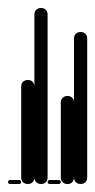

<svg xmlns="http://www.w3.org/2000/svg" viewBox="-20 -460 238 480"><path d="M5 -10Q3 -10 1.5 -8.5Q0 -7 0 -5Q0 -3 1.5 -1.5Q3 0 5 0H28Q30 0 31.5 -1.5Q33 -3 33 -5Q33 -7 31.5 -8.5Q30 -10 28 -10Z M33 -17H66V-244H33ZM50 -33Q42 -33 37.5 -28.5Q33 -24 33 -17Q33 -9 37.5 -4.5Q42 0 50 0Q57 0 61.5 -4.5Q66 -9 66 -17Q66 -24 61.5 -28.5Q57 -33 50 -33ZM50 -260Q42 -260 37.5 -255.5Q33 -251 33 -244Q33 -236 37.5 -231.5Q42 -227 50 -227Q57 -227 61.5 -231.5Q66 -236 66 -244Q66 -251 61.5 -255.5Q57 -260 50 -260Z M66 -17H99V-424H66ZM83 -33Q75 -33 70.5 -28.5Q66 -24 66 -17Q66 -9 70.5 -4.5Q75 0 83 0Q90 0 94.5 -4.5Q99 -9 99 -17Q99 -24 94.5 -28.5Q90 -33 83 -33ZM83 -440Q75 -440 70.5 -435.5Q66 -431 66 -424Q66 -416 70.5 -411.5Q75 -407 83 -407Q90 -407 94.5 -411.5Q99 -416 99 -424Q99 -431 94.5 -435.5Q90 -440 83 -440Z M104 -10Q102 -10 100.5 -8.5Q99 -7 99 -5Q99 -3 100.5 -1.5Q102 0 104 0H127Q129 0 130.5 -1.5Q132 -3 132 -5Q132 -7 130.5 -8.5Q129 -10 127 -10Z M132 -17H165V-204H132ZM149 -33Q141 -33 136.5 -28.5Q132 -24 132 -17Q132 -9 136.5 -4.5Q141 0 149 0Q156 0 160.5 -4.5Q165 -9 165 -17Q165 -24 160.5 -28.5Q156 -33 149 -33ZM149 -220Q141 -220 136.5 -215.5Q132 -211 132 -204Q132 -196 136.5 -191.5Q141 -187 149 -187Q156 -187 160.5 -191.5Q165 -196 165 -204Q165 -211 160.5 -215.5Q156 -220 149 -220Z M165 -17H198V-364H165ZM182 -33Q174 -33 169.5 -28.5Q165 -24 165 -17Q165 -9 169.5 -4.5Q174 0 182 0Q189 0 193.5 -4.5Q198 -9 198 -17Q198 -24 193.5 -28.5Q189 -33 182 -33ZM182 -380Q174 -380 169.5 -375.5Q165 -371 165 -364Q165 -356 169.5 -351.5Q174 -347 182 -347Q189 -347 193.5 -351.5Q198 -356 198 -364Q198 -371 193.5 -375.5Q189 -380 182 -380Z"/></svg>

Font: Wavefont Light
Style: Regular
Weight: 300
Version: Version 3.004;gftools[0.9.33]